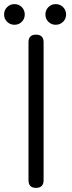

<svg xmlns="http://www.w3.org/2000/svg" viewBox="-138 -910 349 930"><path d="M0 -705.1V-37.1Q0 0 36.1 0Q73.2 0 73.2 -37.1V-705.1Q73.2 -742.2 36.1 -742.2Q0 -742.2 0 -705.1ZM-103.5 -804.4Q-118.2 -818.8 -118.2 -839.8Q-118.2 -860.8 -103.5 -875.5Q-88.9 -890.1 -67.9 -890.1Q-46.9 -890.1 -32.5 -875.5Q-18.1 -860.8 -18.1 -839.8Q-18.1 -818.8 -32.5 -804.4Q-46.9 -790 -67.9 -790Q-88.9 -790 -103.5 -804.4ZM96.4 -804.4Q82 -818.8 82 -839.8Q82 -860.8 96.4 -875.5Q110.8 -890.1 131.8 -890.1Q152.8 -890.1 167.5 -875.5Q182.1 -860.8 182.1 -839.8Q182.1 -818.8 167.5 -804.4Q152.8 -790 131.8 -790Q110.8 -790 96.4 -804.4Z"/></svg>

Font: BPreplay
Style: Regular
Weight: 400
Designer: Magenta/George Triantafyllakos
Foundry: Magenta/George Triantafyllakos
Version: Version 1.00